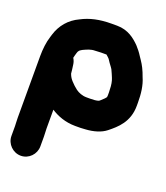

<svg xmlns="http://www.w3.org/2000/svg" viewBox="-175 -890 1069 1236"><g transform="rotate(20 359.5 -272.5)"><path d="M14.5 60V127C14.5 181.2 59.7 226.5 114 226.5C168.9 226.5 212.5 180.4 212.5 127V60C212.5 41.2 210.5 20.4 210.5 5V-123.9C253.6 -95.9 309.5 -73.8 377 -73.5C401 -72.3 428.6 -74.3 448.4 -75.6C501.3 -78.9 551.5 -92.8 586.4 -120.7C639.2 -163 706.5 -219.4 706.5 -331V-352C706.5 -411.4 700.4 -468.8 677.9 -518.9C672.2 -535.6 663.8 -556.3 655.2 -573.4L642.9 -596C635.2 -610.1 623.4 -625.4 614.8 -638.9C602 -659.7 586.2 -679.4 570.1 -696.9C535.8 -731.2 487.8 -772.5 411 -772.5H373C292.3 -772.5 226.7 -758.1 169.5 -727.7C104.1 -697.9 57.4 -643.9 36.1 -572.7L31.2 -556.2C18.2 -516.7 12.5 -466.6 12.5 -418V4C12.5 25.5 14.5 45.8 14.5 60ZM508.5 -352V-331C508.5 -326.4 507.5 -324.6 507.5 -320C507.5 -319.4 507.5 -319.3 507.5 -318.4L498 -306.6C496.9 -305.3 479.3 -288.6 476.2 -286L466.9 -278.5C453.1 -272.7 427.7 -271.5 408 -271.5H383C354.2 -271.5 327.3 -282.8 309.7 -295.8C291.9 -309.8 281 -319.5 265.7 -336.2C253.9 -349.2 245.6 -360.7 238.3 -380.9C237.4 -393.2 236.2 -401.9 235.2 -410L231.3 -439.2C229.7 -453.3 225.3 -467.8 216.4 -481.8C217.4 -486.9 219 -493.6 221 -500.6L226 -517.6C229 -527.9 229.1 -527.5 236.2 -537.1C240.3 -540.7 248.1 -546 254.3 -549.2C281.2 -561.7 304.1 -572.5 332 -572.5C344.4 -572.5 360.9 -574.5 373 -574.5H410.4C418.2 -567 429.7 -558.4 434.2 -551.1C442.2 -538.3 450.7 -526.3 464.5 -508.1L472 -496.8C478.7 -482.5 480.8 -478.3 484.4 -469.6L494.6 -445.2C502.4 -427.4 507.5 -398.8 507.5 -371C507.5 -364.7 508.5 -357.5 508.5 -352Z"/></g></svg>

Font: Smoothie
Style: ExBd
Weight: 800
Foundry: Cannot Into Space Fonts
Version: Version 0.8